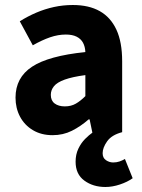

<svg xmlns="http://www.w3.org/2000/svg" viewBox="-20 -528 567 767"><path d="M401 219Q352 219 317 193.5Q282 168 282 118Q282 89 293 66Q304 43 320 27Q336 11 349 2L338 -51H334Q302 -23 267 -5.5Q232 12 190 12Q145 12 111.5 -8Q78 -28 60 -62Q42 -96 42 -138Q42 -218 108 -261.5Q174 -305 321 -320Q320 -342 311.5 -357.5Q303 -373 286 -381.5Q269 -390 243 -390Q212 -390 180 -379Q148 -368 111 -347L59 -443Q91 -463 125 -477.5Q159 -492 195.5 -500Q232 -508 271 -508Q335 -508 378.5 -483.5Q422 -459 445 -409.5Q468 -360 468 -283V0Q426 11 408 36.5Q390 62 390 84Q390 103 403.5 112Q417 121 432 121Q446 121 457.5 117Q469 113 479 107L510 184Q489 199 459 209Q429 219 401 219ZM239 -103Q264 -103 283 -114Q302 -125 321 -144V-228Q269 -221 238.5 -210Q208 -199 195.5 -183.5Q183 -168 183 -149Q183 -126 198.5 -114.5Q214 -103 239 -103Z"/></svg>

Font: Source Sans 3
Style: Bold
Weight: 700
Designer: Paul D. Hunt
Foundry: Adobe
Version: Version 3.052;hotconv 1.1.0;makeotfexe 2.6.0